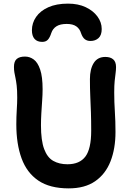

<svg xmlns="http://www.w3.org/2000/svg" viewBox="-20 -1026 719 1059"><path d="M359 13Q255 13 191.5 -30Q128 -73 99 -152.5Q70 -232 70 -340Q70 -381 72.5 -420.5Q75 -460 75 -487Q75 -529 72 -554Q69 -579 65.5 -595.5Q62 -612 59.5 -625.5Q57 -639 57 -657Q57 -688 72.5 -701Q88 -714 118 -714Q144 -714 166 -698Q188 -682 201.5 -642.5Q215 -603 215 -534Q215 -505 212.5 -470.5Q210 -436 208 -401Q206 -366 206 -335Q206 -251 223.5 -204Q241 -157 274 -138.5Q307 -120 352 -120Q419 -120 451 -162.5Q483 -205 483 -305Q483 -362 481.5 -406Q480 -450 478 -493.5Q476 -537 476 -590Q476 -645 497 -678.5Q518 -712 561 -712Q589 -712 604.5 -698.5Q620 -685 620 -656Q620 -640 617.5 -622Q615 -604 612.5 -579.5Q610 -555 610 -516Q610 -463 613.5 -410.5Q617 -358 617 -298Q617 -206 589.5 -136Q562 -66 505 -26.5Q448 13 359 13ZM355 -1006Q411 -1006 452.5 -986.5Q494 -967 517.5 -935Q541 -903 541 -866Q541 -832 523.5 -816Q506 -800 479 -800Q460 -800 447.5 -810Q435 -820 427 -843Q420 -867 401 -880.5Q382 -894 348 -894Q312 -894 291.5 -881Q271 -868 263 -844Q255 -819 244 -807Q233 -795 213 -795Q185 -795 170.5 -811.5Q156 -828 156 -859Q156 -899 179 -932.5Q202 -966 246.5 -986Q291 -1006 355 -1006Z"/></svg>

Font: Shantell Sans SemiBold
Style: Regular
Weight: 600
Designer: Stephen Nixon, Anya Danilova, Shantell Martin
Foundry: Arrow Type
Version: Version 1.011;[c5ecc13dd]